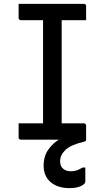

<svg xmlns="http://www.w3.org/2000/svg" viewBox="-20 -720 540 990"><path d="M298 -47H199L202 -72Q202 -91 202 -112Q202 -133 202 -152Q202 -214 202 -276.5Q202 -339 202 -401.5Q202 -464 202 -527Q202 -590 202 -653H303L298 -628Q298 -612 298 -593.5Q298 -575 298 -558Q298 -494 298 -430Q298 -366 298 -302Q298 -238 298 -174.5Q298 -111 298 -47ZM424 0H87Q84 0 82 -1Q80 -2 78.5 -3.5Q77 -5 76.5 -7Q76 -9 76 -11Q76 -24 76 -35.5Q76 -47 76 -59Q76 -71 76 -84H413Q416 -84 418.5 -82.5Q421 -81 422.5 -78.5Q424 -76 424 -73Q424 -60 424 -48Q424 -36 424 -24.5Q424 -13 424 0ZM76 -700H413Q418 -700 421 -697Q424 -694 424 -689Q424 -679 424 -670Q424 -661 424 -652.5Q424 -644 424 -635Q424 -626 424 -616H87Q82 -616 79 -619.5Q76 -623 76 -627Q76 -637 76 -646Q76 -655 76 -663.5Q76 -672 76 -681Q76 -690 76 -700ZM367 -30Q378 -31 391 -24Q404 -17 424 0Q424 4 422 6.5Q420 9 412 11Q344 27 317 53.5Q290 80 290 111Q290 137 305.5 150Q321 163 345 163Q363 163 377 158Q391 153 405 144H420Q420 151 420 160Q420 169 420 182Q420 195 420 216Q420 229 397 239.5Q374 250 339 250Q277 250 241 219Q205 188 205 134Q205 85 230 50Q255 15 292 -5Q329 -25 367 -30Z"/></svg>

Font: Recursive
Style: Regular
Weight: 400
Version: Version 1.085